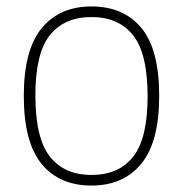

<svg xmlns="http://www.w3.org/2000/svg" viewBox="-20 -568 569 597"><path d="M54 -270Q54 -413 109.8 -480.5Q165.5 -548 264.5 -548Q364 -548 419.5 -481.2Q475 -414.5 475 -270Q475 -126.5 419.2 -58.8Q363.5 9 264.5 9Q165 9 109.5 -58.2Q54 -125.5 54 -270ZM439 -268.5Q439 -401 394 -458Q349 -515 264.5 -515Q180 -515 135 -458.5Q90 -402 90 -271.5Q90 -138.5 135 -81.2Q180 -24 264.5 -24Q349 -24 394 -80.8Q439 -137.5 439 -268.5Z"/></svg>

Font: Encode Sans Thin
Style: Regular
Weight: 250
Designer: Multiple Designers
Foundry: Impallari Type
Version: Version 2.000